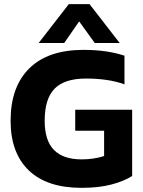

<svg xmlns="http://www.w3.org/2000/svg" viewBox="-20 -894 687 924"><path d="M311 -874H411L556 -687H436L361 -791L289 -687H166ZM31 -313Q31 -476 121 -565Q211 -654 382 -654Q495 -654 579 -626V-488Q503 -516 394 -516Q290 -516 242.5 -467Q195 -418 195 -313Q195 -218 239.5 -172.5Q284 -127 373 -127Q431 -127 481 -143V-265H342V-366H616V-47Q577 -22 516 -6Q455 10 372 10Q206 10 118.5 -74Q31 -158 31 -313Z"/></svg>

Font: Kanit SemiBold
Style: Regular
Weight: 600
Designer: Katatrad Team
Foundry: CadsonDemak
Version: Version 1.030